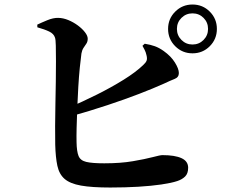

<svg xmlns="http://www.w3.org/2000/svg" viewBox="-20 -820 1040 858"><path d="M731.1 -690.8Q731.1 -736.3 763 -768Q794.8 -799.8 840.3 -799.8Q885.8 -799.8 917.5 -768Q949.2 -736.3 949.2 -690.8Q949.2 -645.4 917.5 -613.5Q885.8 -581.7 840.3 -581.7Q794.8 -581.7 763 -613.5Q731.1 -645.4 731.1 -690.8ZM770.6 -690.8Q770.6 -661.8 790.9 -641.5Q811.2 -621.1 840.3 -621.1Q869.4 -621.1 889.6 -641.5Q909.7 -661.8 909.7 -690.8Q909.7 -719.9 889.6 -740.1Q869.4 -760.3 840.3 -760.3Q811.2 -760.3 790.9 -740.1Q770.6 -719.9 770.6 -690.8ZM146.6 -710Q165 -718.8 191.5 -729.7Q217.9 -740.6 240 -740.1Q262.5 -739.8 285.4 -730.3Q308.2 -720.8 328 -706.2Q347.7 -691.6 359.8 -675.8Q372 -660 372 -647.2Q372 -634.1 366 -625.1Q360 -616.1 353.3 -606.2Q346.7 -596.4 343.9 -581.1Q340.5 -556.9 336.5 -516.8Q332.5 -476.7 329.8 -429.9Q327.1 -383 325.2 -336Q323.4 -288.9 322.4 -249.3Q321.4 -209.7 322.1 -184.6Q322.8 -143.6 331 -123.1Q339.2 -102.7 365.5 -96.5Q391.8 -90.2 445.8 -90.2Q519.1 -90.2 573.7 -99.6Q628.3 -108.9 662.1 -117.8Q696 -126.8 705.8 -126.8Q761.7 -126.8 791.3 -113.1Q820.8 -99.5 820.8 -70.4Q820.8 -44.4 807.1 -31.1Q793.4 -17.8 771.9 -10.8Q745.9 -2.2 701 4.4Q656 11 598 14.5Q539.9 18 472.5 18Q390.4 18 341.8 9.3Q293.2 0.6 268.8 -20.4Q244.5 -41.4 236.4 -79Q228.3 -116.6 226.8 -173.5Q226.1 -209.4 226.3 -256.2Q226.6 -302.9 227.6 -353.9Q228.6 -404.9 229.4 -454.4Q230.2 -504 230.1 -545.6Q230 -587.2 229.4 -615.8Q228.8 -644.3 225.6 -652.2Q220.2 -669.3 199.8 -679.1Q179.4 -688.9 146.9 -698ZM616.6 -615.4 626.7 -624.6Q652.8 -620.4 672.1 -613.4Q691.4 -606.4 711.3 -592.2Q744.1 -569 761.7 -540.6Q779.3 -512.2 779.3 -493.5Q779.3 -474.7 760.4 -467.3Q741.4 -459.9 712.7 -446.3Q665.1 -424.9 601.7 -400.5Q538.2 -376 461 -350.4Q383.7 -324.7 294.2 -299.5L281.9 -337.2Q348 -364.6 413.2 -397.4Q478.5 -430.1 532.8 -463.9Q587.1 -497.7 619.9 -529.3Q631.7 -540 635.2 -549.2Q638.6 -558.4 634.5 -573.8Q632 -586.1 626.1 -597.7Q620.2 -609.2 616.6 -615.4Z"/></svg>

Font: Noto Serif SC
Style: Regular
Weight: 200
Designer: Ryoko NISHIZUKA 西塚涼子 (kana & ideographs); Frank Grießhammer (Latin, Greek & Cyrillic); Wenlong ZHANG 张文龙 (bopomofo); San
Foundry: Adobe
Version: Version 2.001;hotconv 1.1.0;makeotfexe 2.6.0